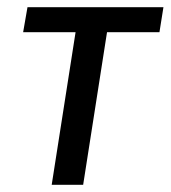

<svg xmlns="http://www.w3.org/2000/svg" viewBox="-20 -511 472 531"><path d="M123 0 189 -422H44L56 -491H432L421 -422H276L210 0Z"/></svg>

Font: Nunito Sans 10pt Condensed Medium
Style: Italic
Weight: 500
Width: 3
Italic angle: -9°
Designer: Vernon Adams
Foundry: Vernon Adams
Version: Version 3.101;gftools[0.9.27]